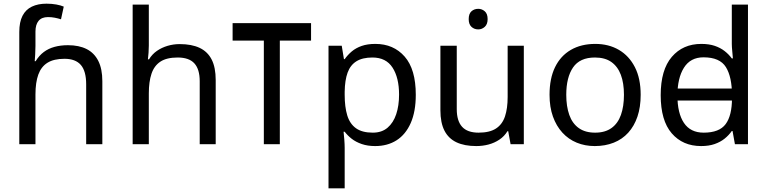

<svg xmlns="http://www.w3.org/2000/svg" viewBox="-20 -785 4176 1045"><path d="M85 -611Q85 -665 102.5 -699Q120 -733 153.5 -749Q187 -765 233 -765Q262 -765 286.5 -760.5Q311 -756 327 -749L312 -680Q296 -685 278.5 -688.5Q261 -692 241 -692Q207 -692 190 -671.5Q173 -651 173 -613V-535Q173 -513 171.5 -488Q170 -463 169 -452H174Q193 -483 218.5 -502Q244 -521 277 -530Q310 -539 350 -539Q410 -539 451.5 -518Q493 -497 515 -453.5Q537 -410 537 -343V0H449V-326Q449 -398 420 -431.5Q391 -465 331 -465Q273 -465 238.5 -443.5Q204 -422 188.5 -379Q173 -336 173 -271V0H85Z M790 -537Q790 -518 788.5 -498Q787 -478 785 -462H791Q808 -490 834 -508Q860 -526 892 -535.5Q924 -545 958 -545Q1023 -545 1066.5 -524.5Q1110 -504 1132 -461Q1154 -418 1154 -349V0H1067V-343Q1067 -408 1038 -440Q1009 -472 947 -472Q887 -472 853 -449.5Q819 -427 804.5 -383.5Q790 -340 790 -277V0H702V-760H790Z M1673 -659V-564H1503V0H1416V-564H1246V-659Z M2023 -546Q2122 -546 2182.5 -477Q2243 -408 2243 -269Q2243 -178 2215.5 -115.5Q2188 -53 2138.5 -21.5Q2089 10 2022 10Q1981 10 1949 -1Q1917 -12 1894.5 -29.5Q1872 -47 1856 -68H1850Q1852 -51 1854 -25Q1856 1 1856 20V240H1768V-536H1840L1852 -463H1856Q1872 -486 1894.5 -505Q1917 -524 1948.5 -535Q1980 -546 2023 -546ZM2007 -472Q1953 -472 1920 -451.5Q1887 -431 1872 -390Q1857 -349 1856 -286V-269Q1856 -203 1870 -157Q1884 -111 1917.5 -87Q1951 -63 2009 -63Q2058 -63 2089.5 -90Q2121 -117 2136.5 -163.5Q2152 -210 2152 -270Q2152 -362 2116.5 -417Q2081 -472 2007 -472Z M2583 -737Q2603 -737 2618.5 -723.5Q2634 -710 2634 -681Q2634 -653 2618.5 -639Q2603 -625 2583 -625Q2561 -625 2546 -639Q2531 -653 2531 -681Q2531 -710 2546 -723.5Q2561 -737 2583 -737ZM2831 -536V0H2759L2746 -71H2742Q2725 -43 2698 -25Q2671 -7 2639 1.5Q2607 10 2572 10Q2508 10 2464.5 -10.5Q2421 -31 2399 -74Q2377 -117 2377 -185V-536H2466V-191Q2466 -127 2495 -95Q2524 -63 2585 -63Q2645 -63 2679.5 -85.5Q2714 -108 2728.5 -151.5Q2743 -195 2743 -257V-536Z M3467 -269Q3467 -202 3449.5 -150.5Q3432 -99 3399.5 -63Q3367 -27 3320.5 -8.5Q3274 10 3217 10Q3164 10 3119 -8.5Q3074 -27 3041 -63Q3008 -99 2989.5 -150.5Q2971 -202 2971 -269Q2971 -358 3001 -419.5Q3031 -481 3087 -513.5Q3143 -546 3220 -546Q3293 -546 3348.5 -513.5Q3404 -481 3435.5 -419.5Q3467 -358 3467 -269ZM3062 -269Q3062 -206 3078.5 -159.5Q3095 -113 3130 -88Q3165 -63 3219 -63Q3273 -63 3308 -88Q3343 -113 3359.5 -159.5Q3376 -206 3376 -269Q3376 -333 3359 -378Q3342 -423 3307.5 -447.5Q3273 -472 3218 -472Q3136 -472 3099 -418Q3062 -364 3062 -269Z M3625 -238V-303H4001V-238ZM3796 10Q3696 10 3636 -59.5Q3576 -129 3576 -267Q3576 -405 3636.5 -475.5Q3697 -546 3797 -546Q3839 -546 3870 -535.5Q3901 -525 3924 -507Q3947 -489 3963 -467H3969Q3968 -480 3965.5 -505.5Q3963 -531 3963 -546V-760H4051V0H3980L3967 -72H3963Q3947 -49 3924 -30.5Q3901 -12 3869.5 -1Q3838 10 3796 10ZM3810 -63Q3895 -63 3929.5 -109.5Q3964 -156 3964 -250V-266Q3964 -366 3931 -419.5Q3898 -473 3809 -473Q3738 -473 3702.5 -416.5Q3667 -360 3667 -265Q3667 -169 3702.5 -116Q3738 -63 3810 -63Z"/></svg>

Font: hexukannada05
Style: Book
Weight: 400
Designer: Jelle Bosma - Monotype Design Team
Foundry: Monotype Imaging Inc.
Version: Version 2.003